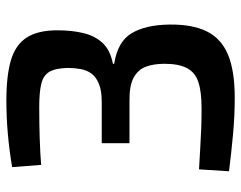

<svg xmlns="http://www.w3.org/2000/svg" viewBox="-97 -646 756 602"><g transform="rotate(-90 281.0 -345.0)"><path d="M266 -703Q346 -703 394 -688.5Q442 -674 464.5 -639Q487 -604 487 -543Q487 -497 478 -460.5Q469 -424 446.5 -400.5Q424 -377 382 -369V-365Q452 -354 478 -310Q504 -266 505 -192Q506 -121 484 -75.5Q462 -30 411.5 -8.5Q361 13 275 13Q218 13 159 7.5Q100 2 45 -5L51 -99Q89 -97 120.5 -95Q152 -93 181.5 -92Q211 -91 242 -91Q294 -91 324.5 -101Q355 -111 368.5 -137Q382 -163 382 -207Q382 -242 372.5 -266.5Q363 -291 337.5 -304.5Q312 -318 262 -317H133V-404H262Q298 -404 319.5 -413Q341 -422 351.5 -436.5Q362 -451 365.5 -470.5Q369 -490 369 -511Q368 -549 357 -568Q346 -587 319.5 -593.5Q293 -600 246 -600Q195 -600 148 -598.5Q101 -597 65 -594L58 -685Q112 -694 163.5 -698.5Q215 -703 266 -703Z"/></g></svg>

Font: Exo 2 SemiBold
Style: Regular
Weight: 600
Designer: Natanael Gama
Foundry: Natanael Gama
Version: Version 2.010